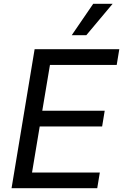

<svg xmlns="http://www.w3.org/2000/svg" viewBox="-20 -985 644 1005"><path d="M40.5 0H489L502.5 -82H147.7L187.9 -323.2H514.6L528.1 -405.5H201.3L241.5 -645.2H590.9L604.4 -727.3H161.2ZM355.5 -800.8H431.8L569.6 -965.2H468Z"/></svg>

Font: Margiela Sans Text
Style: Italic
Weight: 400
Italic angle: -9.39999°
Designer: Stefan Endress, Andreas Faust
Version: Version 1.100;FEAKit 1.0